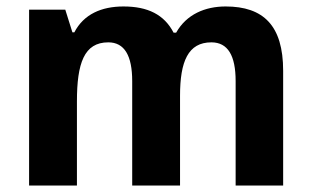

<svg xmlns="http://www.w3.org/2000/svg" viewBox="-20 -574 963 594"><path d="M678 -554C615 -554 557 -530 525 -473H517C488 -529 437 -554 362 -554C294 -554 239 -530 210 -474H204L182 -544H70V0H218V-260C218 -378 240 -443 315 -443C365 -443 389 -402 389 -323V0H537V-278C537 -384 562 -443 634 -443C685 -443 709 -402 709 -323V0H856V-355C856 -495 795 -554 678 -554Z"/></svg>

Font: Noto Sans Display
Style: Bold
Weight: 700
Designer: Monotype Design Team
Foundry: Monotype Imaging Inc.
Version: Version 1.900